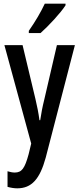

<svg xmlns="http://www.w3.org/2000/svg" viewBox="-20 -786 432 1046"><path d="M337 -757V-766H224C203 -721 174 -671 137 -618V-606H201C244 -644 311 -716 337 -757ZM4 -540 150 -4 136 54C115 131 99 154 60 154C48 154 34 151 21 147V232C39 237 57 240 74 240C152 240 197 190 229 73L388 -540H290L222 -247C211 -203 204 -165 199 -131H195C190 -169 182 -210 173 -247L103 -540Z"/></svg>

Font: Noto Sans Arabic ExtCond Med
Style: Regular
Weight: 500
Width: 2
Designer: Monotype Design Team, Nadine Chahine, Nizar Qandah and Khaled Hosny
Foundry: Monotype Imaging Inc.
Version: Version 2.012